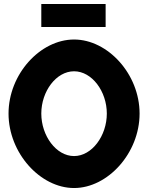

<svg xmlns="http://www.w3.org/2000/svg" viewBox="-20 -924 753 967"><path d="M512 -904H188V-788H512ZM188 -352C188 -464 263 -565 353 -565C443 -565 518 -464 518 -352C518 -240 443 -138 353 -138C263 -138 188 -240 188 -352ZM23 -352C23 -153 183 23 353 23C523 23 683 -153 683 -352C683 -551 523 -725 353 -725C183 -725 23 -551 23 -352Z"/></svg>

Font: Bluebird
Style: SfBdNrw
Weight: 700
Designer: Jasper
Foundry: Cannot Into Space Fonts
Version: Version 0.98